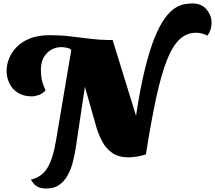

<svg xmlns="http://www.w3.org/2000/svg" viewBox="-20 -891 1241 1108"><path d="M248 197Q218 197 200 188Q182 179 173 167Q164 155 158 146Q220 131 252 80.5Q284 30 302 -73L391 -600L386 -609Q373 -614 359.5 -616.5Q346 -619 334 -619Q285 -619 250.5 -584Q216 -549 216 -487Q216 -458 221 -432Q226 -406 243 -370Q227 -351 204.5 -343Q182 -335 164 -335Q114 -335 81.5 -356.5Q49 -378 33.5 -411.5Q18 -445 18 -482Q18 -517 32.5 -553.5Q47 -590 77 -620.5Q107 -651 154 -669.5Q201 -688 267 -688Q328 -688 384 -681.5Q440 -675 494.5 -668Q549 -661 606 -660H630L765 -223Q789 -381 816 -491Q843 -601 872 -672.5Q901 -744 930.5 -784.5Q960 -825 988.5 -843.5Q1017 -862 1043.5 -866.5Q1070 -871 1092 -871Q1143 -871 1172 -836.5Q1201 -802 1201 -758Q1201 -718 1177 -685Q1161 -694 1144.5 -698Q1128 -702 1111 -702Q1057 -702 1016 -663.5Q975 -625 942.5 -542Q910 -459 881 -325Q852 -191 822 0Q801 7 774 12Q747 17 722 17Q666 17 630 -7Q594 -31 572.5 -70Q551 -109 537 -154L470 -390L417 -37Q411 2 400.5 43.5Q390 85 371 119.5Q352 154 322.5 175.5Q293 197 248 197Z"/></svg>

Font: Sansita Swashed Black
Style: Regular
Weight: 900
Designer: Pablo Cosgaya
Foundry: Omnibus-Type
Version: Version 1.003; ttfautohint (v1.8.3)